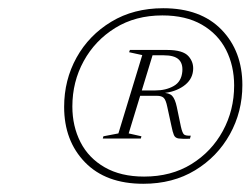

<svg xmlns="http://www.w3.org/2000/svg" viewBox="-20 -735 610 467"><path d="M444 -405 442 -397.5Q422.5 -397 414.2 -398.2Q406 -399.5 403 -406.5Q400 -413.5 397 -428.5L387 -474.5Q383.5 -492 378.2 -497Q373 -502 361.5 -502H308L312 -515H357.5Q383.5 -515 402.5 -525.8Q421.5 -536.5 423.5 -561.5Q425 -581 414.2 -590.8Q403.5 -600.5 378.5 -600.5H337L340 -613.5H386.5Q425 -613.5 438.5 -598.2Q452 -583 449.5 -562.5Q447 -540 426.2 -525.5Q405.5 -511 376 -508.5L373 -509.5Q391.5 -509.5 398.8 -501.8Q406 -494 410 -475L420 -427Q423.5 -411.5 427.5 -408Q431.5 -404.5 444 -405ZM355 -613.5 293 -410.5 324 -403.5 322.5 -398H230L231.5 -403.5L268 -410.5L326 -601L294 -608L296 -613.5ZM330.5 -305.5Q396.5 -305.5 445.5 -335.8Q494.5 -366 522 -416.5Q549.5 -467 549.5 -527Q549.5 -575 529.8 -613.8Q510 -652.5 471 -675Q432 -697.5 375 -697.5Q309.5 -697.5 260.2 -667Q211 -636.5 183.5 -586.2Q156 -536 156 -476Q156 -428 175.8 -389.2Q195.5 -350.5 234.8 -328Q274 -305.5 330.5 -305.5ZM377 -715Q468 -715 518.8 -662.8Q569.5 -610.5 569.5 -528Q569.5 -463 539 -408.2Q508.5 -353.5 454.5 -320.8Q400.5 -288 328.5 -288Q237.5 -288 186.8 -340.2Q136 -392.5 136 -475Q136 -540.5 166.2 -595Q196.5 -649.5 250.8 -682.2Q305 -715 377 -715Z"/></svg>

Font: Newsreader 60pt ExtraLight
Style: Italic
Weight: 250
Italic angle: -17°
Designer: Hugues Gentile
Foundry: Production Type
Version: Version 1.003